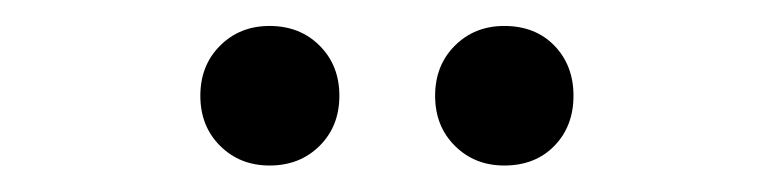

<svg xmlns="http://www.w3.org/2000/svg" viewBox="-20 -710 584 145"><path d="M183.6 -690.4Q206.5 -690.4 221.4 -675.5Q236.3 -660.6 236.3 -637.7Q236.3 -614.7 221.4 -599.9Q206.5 -585 183.6 -585Q161.1 -585 146.2 -599.9Q131.3 -614.7 131.3 -637.7Q131.3 -660.6 146.2 -675.5Q161.1 -690.4 183.6 -690.4ZM360.8 -690.4Q384.3 -690.4 398.7 -675.5Q413.1 -660.6 413.1 -637.7Q413.1 -614.7 398.7 -599.9Q384.3 -585 360.8 -585Q338.4 -585 323.5 -599.9Q308.6 -614.7 308.6 -637.7Q308.6 -660.6 323.5 -675.5Q338.4 -690.4 360.8 -690.4Z"/></svg>

Font: Varta SemiBold
Style: Regular
Weight: 600
Designer: Joana Correia, Viktoriya Grabowska, Eben Sorkin
Foundry: Sorkin Type
Version: Version 1.003; ttfautohint (v1.3) -l 8 -r 24 -G 200 -x 12 -H